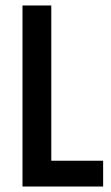

<svg xmlns="http://www.w3.org/2000/svg" viewBox="-20 -680 405 700"><path d="M62 0V-660H167V0ZM94 0V-94H356V0Z"/></svg>

Font: Bricolage Grotesque Condensed Medium
Style: Regular
Weight: 500
Width: 3
Designer: Mathieu Triay
Foundry: Atelier Triay
Version: Version 1.000;gftools[0.9.30]